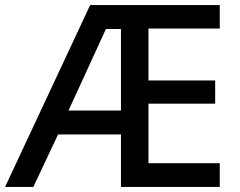

<svg xmlns="http://www.w3.org/2000/svg" viewBox="-21 -800 943 754"><path d="M842 -66V-159H562V-393H824V-484H562V-688H842V-780H333L-1 -66H110L207 -272H454V-66ZM248 -366 395 -686H454V-366Z"/></svg>

Font: Noto Sans Malayalam UI Medium
Style: Regular
Weight: 500
Designer: Jelle Bosma - Monotype Design Team
Foundry: Monotype Imaging Inc.
Version: Version 2.104